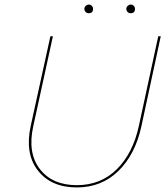

<svg xmlns="http://www.w3.org/2000/svg" viewBox="-20 -817 729 842"><path d="M369 -759Q361 -759 355.5 -764.5Q350 -770 350 -778Q350 -786 356 -791.5Q362 -797 369 -797Q377 -797 382.5 -791.5Q388 -786 388 -778Q388 -759 369 -759ZM553 -759Q545 -759 539.5 -764.5Q534 -770 534 -778Q534 -786 540 -791.5Q546 -797 553 -797Q561 -797 566.5 -791.5Q572 -786 572 -778Q572 -759 553 -759ZM317 5Q204 5 146 -69.5Q88 -144 115 -266L201 -658H212L126 -264Q100 -147 154.5 -76Q209 -5 317 -5Q422 -5 492.5 -75Q563 -145 589 -265L674 -658H685L600 -263Q573 -139 499 -67Q425 5 317 5Z"/></svg>

Font: EauTestInfant Hairline
Style: Italic
Weight: 250
Italic angle: -12°
Designer: Christian Thalmann (Catharsis Fonts)
Version: Version 0.001;PS 000.001;hotconv 1.0.88;makeotf.lib2.5.64775